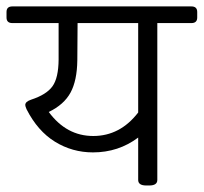

<svg xmlns="http://www.w3.org/2000/svg" viewBox="-45 -569 625 589"><path d="M542.2 -549.3Q560 -549.3 560 -532.3V-515.3Q560 -498.2 542.2 -498.2H437.6V-17Q437.6 0 413 0H403.5Q378.9 0 378.9 -17V-147Q318.3 -101.5 240.2 -101.5Q176.8 -101.5 123.7 -134.2Q70.6 -166.9 36.5 -233.8Q32.5 -243 32.5 -246.9Q32.5 -257.2 50.3 -263.2Q97.5 -278.6 115.9 -304.2Q134.4 -329.8 134.8 -386.4V-498.2H-7.1Q-25 -498.2 -25 -515.3V-532.3Q-25 -549.3 -7.1 -549.3ZM378.9 -223.9V-498.2H193L192.2 -384.1Q191.4 -321.8 171.4 -285Q151.4 -248.1 104.6 -225.5Q158.9 -151.8 241 -151.8Q323.4 -151.8 378.9 -223.9Z"/></svg>

Font: Jaldi
Style: Regular
Weight: 400
Designer: Pablo Cosgaya and Nicolas Silva
Foundry: Omnibus-Type
Version: Version 1.001;PS 001.001;hotconv 1.0.70;makeotf.lib2.5.58329